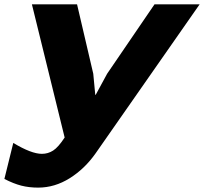

<svg xmlns="http://www.w3.org/2000/svg" viewBox="-49 -650 940 885"><path d="M663.1 -629.9H871.1L392.1 56.2Q341.8 127.9 272.5 171.4Q203.1 214.8 127 214.8Q85 214.8 49.6 205.8Q14.2 196.8 -28.8 174.8L12.2 8.8Q95.7 59.1 144 59.1Q172.4 59.1 196 43.9Q219.7 28.8 249 -16.1L98.1 -629.9H306.2L380.9 -310.1L390.1 -212.9H392.1L444.8 -310.1Z"/></svg>

Font: Sinkin Sans 800 Black Italic
Style: Regular
Weight: 900
Italic angle: -112°
Designer: Keith Bates
Foundry: K-Type
Version: Sinkin Sans (version 1.0)  by Keith Bates   •   © 2014   www